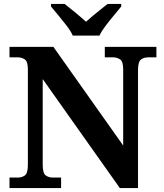

<svg xmlns="http://www.w3.org/2000/svg" viewBox="-20 -951 828 971"><path d="M28 0V-53H70Q91 -53 106 -64Q121 -75 121 -118V-600Q121 -640 105.5 -650.5Q90 -661 70 -661H28V-714H250L603 -215V-600Q603 -640 587.5 -650.5Q572 -661 552 -661H510V-714H771V-661H729Q708 -661 693 -650Q678 -639 678 -596V0H586L196 -551V-118Q196 -75 211 -64Q226 -53 247 -53H289V0ZM348 -771Q338 -794 317.5 -820.5Q297 -847 275.5 -873Q254 -899 238 -918V-931H307Q328 -915 360.5 -888Q393 -861 415 -841Q430 -855 450 -871.5Q470 -888 490 -904Q510 -920 524 -931H593V-918Q578 -899 556 -873Q534 -847 514 -820.5Q494 -794 483 -771Z"/></svg>

Font: Noto Serif Yezidi
Style: Bold
Weight: 700
Designer: Dalton Maag Ltd
Foundry: Dalton Maag Ltd
Version: Version 1.001; ttfautohint (v1.8.4.7-5d5b)